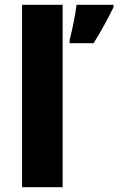

<svg xmlns="http://www.w3.org/2000/svg" viewBox="-20 -780 493 800"><path d="M241 0H72V-760H241ZM453 -750Q436 -715 416 -678.5Q396 -642 370 -600H270V-613Q278 -643 286.5 -685.5Q295 -728 299 -760H453Z"/></svg>

Font: Noto Sans Myanmar ExtraBold
Style: Regular
Weight: 800
Designer: Monotype Design Team
Foundry: Monotype Imaging Inc.
Version: Version 2.107; ttfautohint (v1.8.4.7-5d5b)